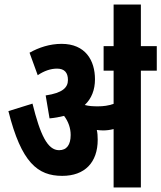

<svg xmlns="http://www.w3.org/2000/svg" viewBox="-20 -825 710 845"><path d="M410 -210C410 -226 409 -241 406 -253C415 -252 424 -251 434 -251C449 -251 465 -253 480 -257V0H600V-514H670V-622H600V-805H480V-622H436V-514H480V-368C458 -360 435 -357 411 -357C390 -357 370 -358 353 -363C383 -391 398 -430 398 -476C398 -559 356 -632 251 -632C199 -632 151 -616 110 -593L146 -494C174 -513 203 -523 231 -523C264 -523 279 -505 279 -473C279 -440 256 -416 181 -405L198 -304C221 -306 242 -310 262 -315C281 -290 291 -261 291 -231C291 -188 274 -164 240 -164C189 -164 157 -232 123 -369L17 -336C74 -109 146 -51 254 -51C353 -51 410 -110 410 -210Z"/></svg>

Font: Noto Sans Devanagari ExtraCondensed
Style: Bold
Weight: 700
Width: 2
Designer: Jelle Bosma - Monotype Design Team
Foundry: Monotype Imaging Inc.
Version: Version 2.004